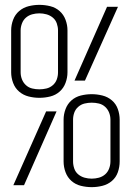

<svg xmlns="http://www.w3.org/2000/svg" viewBox="-20 -763 540 791"><path d="M142 -360Q120 -360 98 -365.5Q76 -371 59 -385.5Q42 -400 34 -421.5Q26 -443 26 -465V-638Q26 -660 34 -681.5Q42 -703 59 -717.5Q76 -732 98 -737.5Q120 -743 142 -743Q165 -743 187 -737.5Q209 -732 225.5 -717.5Q242 -703 250 -681.5Q258 -660 258 -638V-465Q258 -443 250 -421.5Q242 -400 225.5 -385.5Q209 -371 187 -365.5Q165 -360 142 -360ZM287 -431 421 -735H466L330 -431ZM142 -395Q157 -395 171.5 -398.5Q186 -402 197.5 -412Q209 -422 214 -436Q219 -450 219 -465V-638Q219 -652 214 -666.5Q209 -681 197.5 -690.5Q186 -700 171.5 -704Q157 -708 142 -708Q127 -708 112.5 -704Q98 -700 87 -690.5Q76 -681 70.5 -666.5Q65 -652 65 -638V-465Q65 -450 70.5 -436Q76 -422 87 -412Q98 -402 112.5 -398.5Q127 -395 142 -395ZM358 8Q335 8 313 2.5Q291 -3 274.5 -17.5Q258 -32 250 -53.5Q242 -75 242 -98V-270Q242 -292 250 -313.5Q258 -335 274.5 -349.5Q291 -364 313 -369.5Q335 -375 358 -375Q380 -375 402 -369.5Q424 -364 441 -349.5Q458 -335 465.5 -313.5Q473 -292 473 -270V-98Q473 -75 465.5 -53.5Q458 -32 441 -17.5Q424 -3 402 2.5Q380 8 358 8ZM358 -27Q373 -27 387.5 -31Q402 -35 413 -44.5Q424 -54 429.5 -68.5Q435 -83 435 -98V-270Q435 -285 429.5 -299Q424 -313 413 -323Q402 -333 387.5 -336.5Q373 -340 358 -340Q343 -340 328.5 -336.5Q314 -333 302.5 -323Q291 -313 286 -299Q281 -285 281 -270V-98Q281 -83 286 -68.5Q291 -54 302.5 -44.5Q314 -35 328.5 -31Q343 -27 358 -27ZM35 0 170 -304H213L79 0Z"/></svg>

Font: Iosevka Term Curly Extralight
Style: Regular
Weight: 200
Designer: Belleve Invis
Foundry: Belleve Invis
Version: Version 32.3.0